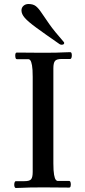

<svg xmlns="http://www.w3.org/2000/svg" viewBox="-20 -935 424 957"><path d="M246 -121Q246 -83 249.5 -64Q253 -45 258 -39Q263 -33 267 -33H325Q333 -33 333 -14Q333 -10 331.5 -5Q330 0 325 0Q294 0 261.5 -0.5Q229 -1 199 -1Q157 -1 132 -0.5Q107 0 91 1Q75 2 59 2Q55 2 53 -3Q51 -8 51 -14Q51 -21 53 -26.5Q55 -32 59 -32H102Q128 -32 135.5 -42Q143 -52 143 -78V-552Q143 -591 139.5 -609.5Q136 -628 131.5 -634Q127 -640 122 -640H64Q56 -640 56 -659Q56 -664 57.5 -668.5Q59 -673 64 -673Q96 -673 128 -672.5Q160 -672 190 -672Q233 -672 257.5 -672.5Q282 -673 298 -674Q314 -675 330 -675Q335 -675 336.5 -670Q338 -665 338 -659Q338 -652 336 -646.5Q334 -641 330 -641H287Q262 -641 254 -631Q246 -621 246 -595ZM277 -715Q202 -767 161 -797Q120 -827 103.5 -846Q87 -865 87 -883Q87 -897 97 -906Q107 -915 122 -915Q145 -915 158.5 -904.5Q172 -894 186.5 -872Q201 -850 226 -814.5Q251 -779 296 -728Q300 -724 300 -721Q300 -712 287 -712Q282 -712 277 -715Z"/></svg>

Font: Sedan
Style: Regular
Weight: 400
Designer: Sebastian Salazar
Foundry: Sebastian Salazar
Version: Version 1.100; ttfautohint (v1.8.4.7-5d5b)